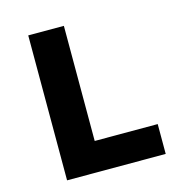

<svg xmlns="http://www.w3.org/2000/svg" viewBox="-99 -742 797 833"><g transform="rotate(-15 300.0 -325.5)"><path d="M101 0V-651H261V-134H544V0Z"/></g></svg>

Font: Source Code Pro ExtraLight ExtraBold
Style: Regular
Weight: 800
Monospace: yes
Version: Version 1.018;hotconv 1.0.116;makeotfexe 2.5.65601